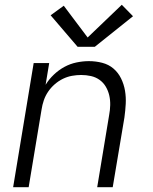

<svg xmlns="http://www.w3.org/2000/svg" viewBox="-20 -784 640 804"><path d="M35 0 121 -520H186L171 -429Q185 -452 205.5 -471.5Q226 -491 250 -504Q274 -517 300.5 -522.5Q327 -528 352 -528Q381 -528 408 -521Q435 -514 455 -497Q475 -480 487 -455.5Q499 -431 503.5 -404Q508 -377 506.5 -349Q505 -321 501 -292L452 0H387L437 -302Q441 -323 441.5 -344Q442 -365 437.5 -384.5Q433 -404 423 -421Q413 -438 397 -449.5Q381 -461 361 -465.5Q341 -470 320 -470Q301 -470 281.5 -466.5Q262 -463 243.5 -454Q225 -445 209 -431Q193 -417 181.5 -400Q170 -383 163.5 -364Q157 -345 154 -325L100 0ZM305 -588 192 -720 247 -760 347 -627 490 -764 537 -716 377 -588Z"/></svg>

Font: Iosevka SS04 Lt Ex Obl
Style: Regular
Weight: 300
Width: 7
Italic angle: -9°
Monospace: yes
Designer: Belleve Invis
Foundry: Belleve Invis
Version: Version 19.0.0; ttfautohint (v1.8.4)